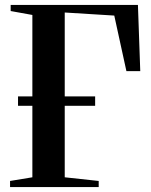

<svg xmlns="http://www.w3.org/2000/svg" viewBox="-20 -763 616 783"><path d="M21 0V-25L112 -40V-702L23.5 -718V-743H542.5L552 -473H495.5L446 -699.5L244 -712V-40L382.5 -25V0ZM53.5 -331.5V-370H368V-331.5Z"/></svg>

Font: Merriweather 120pt SemiBold
Style: Regular
Weight: 600
Version: Version 2.100